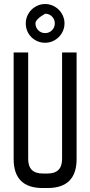

<svg xmlns="http://www.w3.org/2000/svg" viewBox="-20 -948 455 968"><path d="M366.2 -146.5Q366.2 0 219.7 0H195.3Q48.8 0 48.8 -146.5V-683.6H122.1V-146.5Q122.1 -73.2 195.3 -73.2H219.7Q293 -73.2 293 -146.5V-683.6H366.2ZM305.2 -830.1Q305.2 -810.1 297.4 -792.2Q289.6 -774.4 276.4 -761.2Q263.2 -748 245.4 -740.2Q227.5 -732.4 207.5 -732.4Q187 -732.4 169.2 -740Q151.4 -747.6 138.2 -760.7Q125 -773.9 117.4 -791.7Q109.9 -809.6 109.9 -830.1Q109.9 -850.1 117.7 -867.9Q125.5 -885.7 138.7 -898.9Q151.9 -912.1 169.7 -919.9Q187.5 -927.7 207.5 -927.7Q227.5 -927.7 245.4 -919.9Q263.2 -912.1 276.4 -898.9Q289.6 -885.7 297.4 -867.9Q305.2 -850.1 305.2 -830.1ZM207.5 -878.9Q158.7 -850.6 158.7 -830.1Q158.7 -809.6 172.9 -795.4Q187 -781.2 207.5 -781.2Q228 -781.2 242.2 -795.4Q256.3 -809.6 256.3 -830.1Q256.3 -850.6 242.2 -864.7Q228 -878.9 207.5 -878.9Z"/></svg>

Font: Saniretro
Style: Regular
Weight: 400
Designer: Jayvee D. Enaguas (Grand Chaos)
Version: Version 1.0 - 6/10/2013